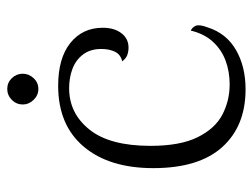

<svg xmlns="http://www.w3.org/2000/svg" viewBox="-106 -596 714 543"><g transform="rotate(-90 251.5 -324.0)"><path d="M271 13Q167 13 107.5 -53Q48 -119 48 -248Q48 -373 109 -445Q170 -517 281 -517Q359 -517 402 -482.5Q445 -448 445 -391Q445 -358 429.5 -338Q414 -318 389 -318Q378 -318 368 -321.5Q358 -325 350 -336Q369 -340 377 -356Q385 -372 385 -395Q385 -426 369.5 -446.5Q354 -467 329 -476.5Q304 -486 274 -486Q203 -486 157 -428.5Q111 -371 111 -256Q111 -172 135.5 -122.5Q160 -73 199.5 -52.5Q239 -32 285 -32Q321 -32 352 -43.5Q383 -55 405.5 -79.5Q428 -104 437 -142Q446 -138 450.5 -128Q455 -118 446 -94Q429 -41 382 -14Q335 13 271 13ZM272 -573Q254 -573 241 -586.5Q228 -600 228 -617Q228 -635 241 -648Q254 -661 272 -661Q290 -661 302.5 -648Q315 -635 315 -617Q315 -600 302.5 -586.5Q290 -573 272 -573Z"/></g></svg>

Font: Arima Light
Style: Regular
Weight: 300
Designer: Joana Correia and Natanael Gama
Foundry: NDISCOVER
Version: Version 1.101;gftools[0.9.23]